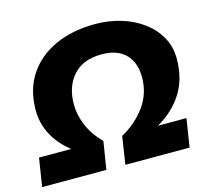

<svg xmlns="http://www.w3.org/2000/svg" viewBox="-104 -836 1039 956"><g transform="rotate(-15 415.5 -358.0)"><path d="M-1 0 22 -146H188Q127 -194 97 -253Q67 -312 67 -376Q67 -485 118 -560.5Q169 -636 258 -676Q347 -716 462 -716Q535 -716 598 -696.5Q661 -677 709 -641Q757 -605 784.5 -555.5Q812 -506 812 -446Q812 -341 765 -267Q718 -193 635 -146H782L759 0H428L450 -143Q526 -185 573.5 -250.5Q621 -316 621 -400Q621 -476 578.5 -519Q536 -562 456 -562Q359 -562 308.5 -505Q258 -448 258 -357Q258 -302 281.5 -246.5Q305 -191 353 -143L330 0Z"/></g></svg>

Font: Mulish Black
Style: Italic
Weight: 900
Italic angle: -9°
Designer: Vernon Adams
Foundry: Vernon Adams
Version: Version 3.603; ttfautohint (v1.8.3)